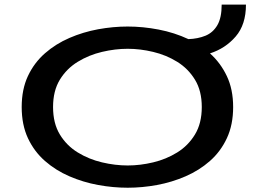

<svg xmlns="http://www.w3.org/2000/svg" viewBox="-20 -824 1140 854"><path d="M548 11Q483 11 416.2 -1.2Q349.5 -13.5 288.8 -39.8Q228 -66 180 -108Q132 -150 104.2 -209.5Q76.5 -269 76.5 -348Q76.5 -426.5 104.2 -485.8Q132 -545 180 -587Q228 -629 288.8 -655.2Q349.5 -681.5 416.2 -693.8Q483 -706 548 -706Q615.5 -706 685.8 -692.5Q756 -679 818 -650Q860.5 -651.5 894 -665.2Q927.5 -679 946.8 -712Q966 -745 966 -803.5H1074Q1074 -714.5 1028.2 -661.5Q982.5 -608.5 914 -586.5Q961 -544.5 989 -485.5Q1017 -426.5 1017 -348Q1017 -269 989.2 -209.5Q961.5 -150 913.8 -108Q866 -66 805.5 -39.8Q745 -13.5 678.8 -1.2Q612.5 11 548 11ZM548 -88Q603.5 -88 661.2 -101.8Q719 -115.5 768 -145.8Q817 -176 847.2 -225.8Q877.5 -275.5 877.5 -348Q877.5 -420 847.2 -469.5Q817 -519 768 -549.2Q719 -579.5 661.2 -593.2Q603.5 -607 548 -607Q492 -607 433.8 -593.2Q375.5 -579.5 326 -549.2Q276.5 -519 246.2 -469.5Q216 -420 216 -348Q216 -275.5 246.2 -225.8Q276.5 -176 326 -145.8Q375.5 -115.5 433.8 -101.8Q492 -88 548 -88Z"/></svg>

Font: Trispace Expanded Medium
Style: Regular
Weight: 500
Width: 7
Designer: Tyler Finck
Foundry: Etcetera Type Company
Version: Version 1.210; ttfautohint (v1.8.3)